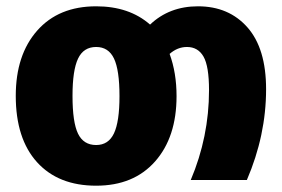

<svg xmlns="http://www.w3.org/2000/svg" viewBox="-20 -571 894 609"><path d="M608 -551Q706 -551 765 -484Q824 -417 824 -288Q824 -142 763 0H585Q643 -137 643 -285Q643 -361 625.5 -391.5Q608 -422 573 -422Q543 -422 518 -400Q540 -340 540 -266Q540 -136 472 -59Q404 18 285 18Q165 18 97.5 -56.5Q30 -131 30 -267Q30 -397 98 -474Q166 -551 285 -551Q390 -551 456 -493Q517 -551 608 -551ZM285 -111Q324 -111 341.5 -148Q359 -185 359 -266Q359 -349 341.5 -385.5Q324 -422 285 -422Q245 -422 227.5 -385Q210 -348 210 -267Q210 -183 227.5 -147Q245 -111 285 -111Z"/></svg>

Font: FiraGO ExtraBold
Style: Regular
Weight: 800
Designer: bBox Type
Foundry: bBox Type GmbH
Version: Version 1.001;PS 001.001;hotconv 1.0.88;makeotf.lib2.5.64775